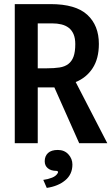

<svg xmlns="http://www.w3.org/2000/svg" viewBox="-20 -714 543 936"><path d="M503 -16H366L245 -288H164V-16H52V-694H226Q349 -694 405.5 -642Q462 -590 462 -500Q462 -428 431.5 -381.5Q401 -335 349 -314ZM347 -499Q347 -528 338.5 -547.5Q330 -567 315 -578.5Q300 -590 279.5 -595Q259 -600 235 -600H164V-381H208Q244 -381 270 -385Q296 -389 313 -402Q330 -415 338.5 -438Q347 -461 347 -499ZM198 72Q198 47 214 32Q230 17 262 17Q294 17 313.5 38.5Q333 60 333 88Q333 136 298 165Q263 194 208 202L191 163Q214 160 234 152Q254 144 262 129Q264 125 262 122Q260 119 255 119Q229 119 213.5 106.5Q198 94 198 72Z"/></svg>

Font: D2Coding
Style: Bold
Weight: 700
Monospace: yes
Designer: Yong-Rak Park; Jeong-Hwan Yoon; Sang-Min Lee;
Foundry: NHN Corporation
Version: Version 1.3.2; Build 20180524